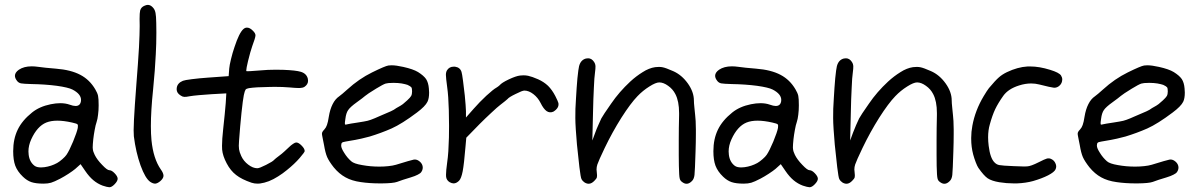

<svg xmlns="http://www.w3.org/2000/svg" viewBox="-20 -768 5014 804"><path d="M219.2 -85.4Q229.5 -91.3 241.2 -101.6Q252.9 -111.8 258.3 -119.6Q270 -136.7 286.1 -175.3Q302.2 -214.4 305.7 -232.4Q307.6 -244.1 304.2 -247.6Q301.3 -250.5 281.7 -254.9Q247.1 -262.7 220.2 -262.7Q193.4 -262.7 173.8 -254.9Q135.7 -239.3 110.8 -184.6Q99.1 -158.7 99.1 -133.8Q99.1 -126.5 100.1 -119.6Q104 -88.9 125.5 -73.2Q134.8 -66.9 151.9 -66.9Q158.7 -66.9 166 -67.9Q194.3 -71.8 219.2 -85.4ZM409.7 9.3Q388.7 1.5 371.1 -13.2Q353.5 -27.8 336.9 -52.2Q330.6 -61.5 317.4 -80.6Q310.1 -73.7 294.9 -60.5Q285.6 -52.7 267.1 -40.5Q249 -28.8 232.4 -20Q207 -6.8 193.8 -2.9Q180.7 1 162.1 1Q130.4 1 111.3 -5.4Q92.8 -11.7 75.7 -28.3Q53.2 -49.8 43.9 -74.2Q35.2 -98.1 35.2 -134.8Q35.2 -186 54.2 -225.1Q72.8 -263.7 114.3 -296.9Q145 -321.8 192.4 -331.5Q213.9 -335.9 232.4 -335.9Q254.4 -335.9 272 -329.6Q286.6 -324.2 296.4 -324.2Q315.4 -324.2 318.8 -343.3Q319.3 -346.7 319.3 -349.6Q319.3 -374.5 283.2 -393.1Q266.1 -401.9 217.8 -408.7Q169.9 -415 111.8 -416Q77.6 -417 67.9 -418.9Q58.1 -420.9 51.8 -428.7Q42.5 -440.4 42.5 -450.7Q42.5 -464.4 59.1 -476.1Q80.1 -490.2 112.8 -490.2Q125 -490.2 138.7 -488.3Q148.9 -486.8 170.9 -484.4Q192.9 -481.9 213.9 -480.5Q276.9 -475.6 316.4 -454.6Q355.5 -434.1 378.9 -394Q388.2 -378.4 390.6 -366.7Q393.1 -355.5 393.1 -326.7Q393.1 -305.7 390.6 -287.6Q388.7 -269.5 384.3 -256.3Q380.4 -245.6 376.5 -224.1Q372.6 -203.1 370.6 -185.1Q368.2 -162.1 368.2 -150.4Q368.2 -146.5 368.7 -144Q369.6 -133.3 376.5 -119.6Q386.2 -99.6 407.7 -77.6Q428.7 -55.2 438 -55.2Q447.8 -55.2 460 -42.5Q472.7 -29.3 472.7 -19.5Q472.7 -9.8 460 3.4Q447.8 16.1 438 16.1Q434.6 16.1 426.3 14.2Q417.5 11.7 409.7 9.3Z M622.6 -733.9Q628.9 -726.1 631.3 -713.4Q633.8 -701.2 634.3 -671.9Q634.8 -651.4 634.8 -630.9Q634.8 -584 632.3 -540Q629.4 -477.1 621.1 -393.1Q611.8 -304.2 611.8 -240.2Q611.8 -207 614.3 -180.7Q622.1 -103.5 653.3 -58.6Q664.6 -43 664.6 -32.2Q664.6 -32.2 664.6 -30.8Q663.6 -20 650.4 -8.8Q638.7 0.5 629.9 1Q629.9 1 629.4 1Q620.6 1 609.4 -6.3Q588.4 -20.5 568.4 -75.7Q548.8 -130.9 540.5 -197.3Q539.6 -206.1 539.6 -222.7Q539.6 -240.2 541 -266.6Q543.5 -317.4 551.3 -418.5Q558.1 -502.9 562 -569.8Q564.9 -628.4 564.9 -656.2Q564.9 -660.2 564.9 -663.6Q564.5 -677.2 564.5 -688.5Q564.5 -714.4 566.9 -724.1Q570.8 -738.3 585.4 -744.1Q593.3 -747.6 599.6 -747.6Q603 -747.6 605.5 -746.6Q614.3 -744.1 622.6 -733.9Z M1033.2 -2.9Q991.7 -17.1 968.8 -35.2Q945.3 -53.2 929.2 -84Q912.6 -115.2 910.2 -141.6Q909.7 -148.4 909.7 -157.7Q909.7 -183.6 914.6 -228Q918 -256.3 920.9 -288.1Q924.3 -320.3 925.3 -336.9Q925.8 -350.1 927.7 -377Q906.7 -376 865.2 -373.5Q839.4 -372.1 813.5 -369.6Q787.1 -367.2 775.9 -365.2Q758.8 -361.8 751.5 -362.3Q743.7 -362.8 736.3 -368.2Q719.7 -378.4 719.7 -394.5Q719.7 -397.5 720.2 -400.4Q723.1 -420.4 746.1 -429.7Q752.9 -432.6 783.7 -436.5Q814 -440.4 850.1 -442.9Q878.9 -445.3 937.5 -449.2Q938 -460 939.9 -481Q940.9 -494.1 947.3 -520.5Q953.6 -546.9 961.9 -570.8Q981.4 -630.4 999 -646Q1005.9 -652.3 1013.7 -652.3Q1014.2 -652.3 1014.6 -652.3Q1026.4 -652.3 1039.1 -639.2Q1050.3 -628.4 1049.8 -619.1Q1049.3 -609.4 1036.1 -574.2Q1028.3 -551.8 1018.6 -512.2Q1011.2 -481 1011.2 -472.7Q1011.2 -470.7 1011.7 -470.2Q1012.2 -469.2 1029.3 -470.2Q1046.4 -471.2 1069.3 -473.1Q1100.6 -476.1 1135.3 -476.1Q1150.9 -476.1 1166.5 -475.6Q1218.8 -473.6 1239.7 -467.3Q1263.7 -460 1269 -438.5Q1270 -433.6 1270 -429.7Q1270 -414.6 1254.9 -404.3Q1247.6 -399.9 1235.4 -399.4Q1233.9 -399.4 1231.4 -399.4Q1218.8 -399.4 1191.9 -401.9Q1165.5 -404.3 1129.4 -404.3Q1117.2 -404.3 1104.5 -403.8Q1051.8 -403.3 1022.5 -398.9Q1011.7 -397 1008.3 -392.6Q1004.9 -387.7 1001 -369.6Q997.1 -350.6 991.2 -295.4Q985.4 -239.7 981 -178.2Q980 -166.5 980 -157.7Q980 -148.9 981 -143.1Q982.4 -131.8 990.2 -114.7Q1000 -93.3 1019.5 -78.6Q1039.1 -63.5 1057.6 -63.5Q1066.4 -63.5 1094.2 -77.6Q1122.6 -91.8 1127.9 -98.6Q1128.9 -100.1 1135.7 -105.5Q1142.6 -110.8 1150.9 -117.2Q1159.7 -123.5 1170.9 -133.8Q1182.6 -144 1190.4 -151.9Q1198.2 -159.7 1207 -165.5Q1215.8 -171.4 1220.2 -171.4Q1230.5 -171.4 1243.2 -158.2Q1255.9 -145.5 1255.9 -135.3Q1255.9 -130.9 1234.9 -106.4Q1213.4 -81.5 1181.2 -55.7Q1164.1 -41.5 1144.5 -29.3Q1125.5 -17.1 1106 -9.3Q1086.9 -2 1068.4 0.5Q1063 1 1058.1 1Q1045.4 1 1033.2 -2.9Z M1478 -254.9Q1506.8 -259.3 1519 -262.2Q1530.8 -265.1 1549.3 -272.9Q1555.7 -275.9 1564 -279.3Q1572.3 -282.7 1577.6 -285.2Q1600.1 -294.4 1616.2 -301.8Q1632.3 -309.6 1633.8 -311.5Q1634.8 -312.5 1639.6 -315.4Q1645 -318.4 1650.9 -321.8Q1656.7 -324.7 1667 -332Q1676.8 -339.8 1685.1 -347.7Q1697.8 -359.4 1701.7 -366.2Q1705.6 -373.5 1705.6 -385.3Q1705.6 -397.9 1702.6 -402.3Q1699.2 -406.7 1686.5 -412.6Q1678.2 -415.5 1662.1 -418.5Q1646 -420.9 1631.3 -420.9Q1627.9 -420.9 1625 -420.9Q1604 -420.9 1594.7 -418Q1584 -414.6 1555.2 -397Q1538.6 -386.7 1524.9 -377.9Q1511.2 -368.7 1508.8 -366.2Q1505.9 -363.8 1496.1 -356Q1485.8 -348.1 1474.1 -339.8Q1446.3 -319.8 1438 -307.1Q1429.2 -294.9 1426.3 -270.5Q1423.3 -252 1424.3 -248.5Q1425.3 -244.6 1432.1 -247.1Q1436 -248 1449.7 -250.5Q1463.4 -252.9 1478 -254.9ZM1491.2 -5.4Q1453.1 -10.7 1426.8 -25.4Q1399.9 -40 1377.4 -67.4Q1357.9 -92.3 1350.1 -109.9Q1342.3 -127.9 1336.9 -160.6Q1335 -170.9 1332.5 -182.6Q1330.6 -194.3 1329.1 -200.2Q1328.1 -204.1 1328.1 -207.5Q1328.1 -210.9 1329.1 -213.4Q1331.1 -218.8 1338.4 -226.1Q1345.2 -233.4 1349.1 -244.6Q1353.5 -256.3 1356.9 -279.3Q1361.8 -310.1 1373 -332Q1383.8 -353.5 1400.4 -364.7Q1404.8 -367.7 1414.6 -376Q1424.8 -384.3 1434.1 -393.1Q1483.4 -438 1538.1 -464.8Q1592.8 -491.7 1606.4 -493.7Q1612.3 -494.6 1619.6 -494.6Q1638.7 -494.6 1668.9 -487.8Q1710.4 -478.5 1730.5 -466.3Q1753.9 -451.7 1764.2 -437Q1773.9 -421.9 1775.9 -397.5Q1776.9 -388.2 1776.9 -380.4Q1776.9 -355.5 1770 -341.8Q1760.7 -322.8 1726.1 -296.9Q1663.1 -249.5 1619.6 -230Q1576.2 -210.9 1528.3 -196.3Q1510.7 -191.4 1493.2 -187.5Q1475.1 -183.1 1427.7 -175.3Q1415 -173.3 1412.1 -170.4Q1408.7 -167 1408.7 -158.2Q1408.7 -147.5 1421.4 -127.9Q1433.6 -107.9 1450.7 -92.8Q1461.9 -82.5 1496.6 -76.7Q1531.2 -70.3 1568.4 -70.3Q1588.4 -70.3 1606.4 -72.3Q1625 -74.2 1638.2 -78.1Q1701.7 -97.7 1712.4 -99.6Q1723.1 -101.6 1733.4 -94.7Q1746.1 -86.4 1749.5 -73.2Q1752.4 -60.1 1744.6 -48.3Q1740.7 -42 1729.5 -36.6Q1718.8 -30.8 1699.2 -24.9Q1684.1 -20.5 1667.5 -15.1Q1650.9 -9.8 1642.6 -6.3Q1626.5 -0.5 1578.6 0Q1575.2 0 1571.8 0Q1527.8 0 1491.2 -5.4Z M1863.3 -4.9Q1850.1 -12.7 1848.1 -27.3Q1847.7 -30.8 1847.7 -36.1Q1847.7 -52.7 1852.5 -87.4Q1855.5 -107.4 1857.4 -134.8Q1858.9 -162.1 1859.9 -192.4Q1860.4 -216.3 1860.4 -240.7Q1860.4 -273.4 1859.4 -307.1Q1857.9 -365.7 1852.5 -403.8Q1847.2 -442.9 1847.2 -454.6Q1847.2 -466.3 1852.1 -474.1Q1861.8 -488.8 1879.4 -488.8Q1882.3 -488.8 1885.3 -488.8Q1906.7 -485.8 1912.6 -466.8Q1915 -459.5 1918.9 -429.7Q1922.9 -399.4 1926.3 -368.2Q1928.2 -347.2 1929.7 -329.1Q1931.2 -311.5 1931.2 -302.7Q1931.2 -293.9 1931.2 -275.9Q1942.4 -288.1 1963.9 -313Q1987.8 -340.3 2016.6 -367.2Q2045.9 -394 2058.6 -400.9Q2062 -402.8 2065.9 -405.8Q2069.8 -408.7 2072.3 -411.1Q2080.6 -421.4 2110.4 -435.5Q2140.6 -449.7 2157.7 -451.7Q2165 -452.6 2171.9 -452.6Q2181.6 -452.6 2191.4 -450.7Q2207.5 -447.3 2233.4 -436Q2257.3 -425.3 2274.9 -408.7Q2292 -391.6 2305.2 -366.2Q2316.4 -344.2 2318.4 -336.4Q2318.8 -333.5 2318.8 -330.6Q2318.8 -325.2 2316.4 -319.8Q2314 -314.5 2308.1 -308.6Q2302.2 -303.2 2296.9 -300.3Q2282.2 -293.9 2269 -302.7Q2255.9 -312 2243.7 -336.9Q2232.4 -359.4 2213.4 -374Q2194.3 -388.7 2175.8 -388.7Q2167 -388.7 2139.2 -374.5Q2110.8 -360.8 2105.5 -353.5Q2104.5 -352.1 2095.2 -344.7Q2086.4 -337.4 2074.7 -328.6Q2063 -319.8 2038.1 -296.4Q2013.2 -273.4 1989.3 -249.5Q1970.7 -230 1932.6 -191.4Q1931.2 -178.7 1929.2 -153.3Q1923.3 -81.5 1917.5 -50.8Q1911.6 -20.5 1902.3 -11.2Q1893.1 -2 1883.8 -0.5Q1881.8 0 1879.9 0Q1872.1 0 1863.3 -4.9Z M2428.7 -3.4Q2425.3 -5.4 2420.9 -9.8Q2417 -14.2 2415 -18.1Q2411.6 -23.9 2406.2 -68.4Q2400.9 -112.3 2396 -162.6Q2393.1 -196.3 2391.1 -226.1Q2389.2 -256.3 2389.2 -273.4Q2389.2 -290.5 2389.6 -312.5Q2390.6 -334.5 2392.1 -357.9Q2394.5 -401.4 2397.9 -439.9Q2401.9 -479 2404.8 -490.7Q2411.6 -517.1 2433.6 -522.9Q2438.5 -523.9 2442.9 -523.9Q2458 -523.9 2468.3 -507.8Q2473.1 -500.5 2473.6 -491.7Q2474.1 -482.9 2471.2 -460.9Q2468.8 -446.3 2466.8 -399.9Q2464.4 -353 2463.4 -302.7Q2463.4 -302.7 2460.4 -179.7Q2464.8 -190.9 2472.7 -212.9Q2477.5 -226.6 2485.4 -244.1Q2492.7 -261.2 2498 -272Q2504.9 -285.2 2539.1 -334Q2572.8 -383.3 2619.1 -426.3Q2644 -449.2 2670.9 -465.8Q2697.3 -482.9 2723.6 -486.8Q2731.9 -487.8 2739.3 -487.8Q2748 -487.8 2754.9 -486.3Q2767.6 -483.9 2798.8 -470.2Q2834.5 -454.6 2860.4 -418.5Q2885.7 -382.8 2885.7 -347.2Q2885.7 -337.4 2887.7 -318.8Q2889.2 -300.3 2891.1 -284.7Q2893.6 -267.1 2894 -226.1Q2894 -226.1 2894 -207.5Q2894 -173.8 2892.6 -133.8Q2890.1 -52.7 2888.2 -35.6Q2886.2 -18.1 2877.4 -9.8Q2866.7 1 2856.4 1.5Q2856 1.5 2855.5 1.5Q2855 1.5 2854.5 1.5Q2845.2 1.5 2834.5 -7.3Q2828.1 -12.2 2826.2 -21Q2823.7 -30.3 2822.8 -73.2Q2822.8 -91.3 2822.3 -118.2Q2822.3 -118.2 2822.3 -182.6Q2822.3 -230 2823.7 -285.6Q2823.7 -290 2823.7 -294.4Q2823.7 -344.2 2808.1 -374Q2797.4 -395 2777.8 -408.7Q2758.3 -422.9 2740.7 -422.9Q2726.1 -422.9 2699.2 -405.8Q2671.9 -388.7 2649.4 -365.2Q2620.6 -335.4 2582 -274.9Q2543.9 -214.4 2512.2 -148.4Q2486.3 -94.2 2481.4 -79.1Q2478 -68.8 2478 -58.1Q2478 -52.7 2479 -47.4Q2481 -31.7 2479.5 -25.9Q2478 -19.5 2469.2 -11.2Q2459 -0.5 2449.2 1Q2439.9 2.9 2428.7 -3.4Z M3151.4 -85.4Q3161.6 -91.3 3173.3 -101.6Q3185.1 -111.8 3190.4 -119.6Q3202.1 -136.7 3218.3 -175.3Q3234.4 -214.4 3237.8 -232.4Q3239.7 -244.1 3236.3 -247.6Q3233.4 -250.5 3213.9 -254.9Q3179.2 -262.7 3152.3 -262.7Q3125.5 -262.7 3106 -254.9Q3067.9 -239.3 3043 -184.6Q3031.2 -158.7 3031.2 -133.8Q3031.2 -126.5 3032.2 -119.6Q3036.1 -88.9 3057.6 -73.2Q3066.9 -66.9 3084 -66.9Q3090.8 -66.9 3098.1 -67.9Q3126.5 -71.8 3151.4 -85.4ZM3341.8 9.3Q3320.8 1.5 3303.2 -13.2Q3285.6 -27.8 3269 -52.2Q3262.7 -61.5 3249.5 -80.6Q3242.2 -73.7 3227.1 -60.5Q3217.8 -52.7 3199.2 -40.5Q3181.2 -28.8 3164.6 -20Q3139.2 -6.8 3126 -2.9Q3112.8 1 3094.2 1Q3062.5 1 3043.5 -5.4Q3024.9 -11.7 3007.8 -28.3Q2985.4 -49.8 2976.1 -74.2Q2967.3 -98.1 2967.3 -134.8Q2967.3 -186 2986.3 -225.1Q3004.9 -263.7 3046.4 -296.9Q3077.1 -321.8 3124.5 -331.5Q3146 -335.9 3164.6 -335.9Q3186.5 -335.9 3204.1 -329.6Q3218.8 -324.2 3228.5 -324.2Q3247.6 -324.2 3251 -343.3Q3251.5 -346.7 3251.5 -349.6Q3251.5 -374.5 3215.3 -393.1Q3198.2 -401.9 3149.9 -408.7Q3102.1 -415 3043.9 -416Q3009.8 -417 3000 -418.9Q2990.2 -420.9 2983.9 -428.7Q2974.6 -440.4 2974.6 -450.7Q2974.6 -464.4 2991.2 -476.1Q3012.2 -490.2 3044.9 -490.2Q3057.1 -490.2 3070.8 -488.3Q3081.1 -486.8 3103 -484.4Q3125 -481.9 3146 -480.5Q3209 -475.6 3248.5 -454.6Q3287.6 -434.1 3311 -394Q3320.3 -378.4 3322.8 -366.7Q3325.2 -355.5 3325.2 -326.7Q3325.2 -305.7 3322.8 -287.6Q3320.8 -269.5 3316.4 -256.3Q3312.5 -245.6 3308.6 -224.1Q3304.7 -203.1 3302.7 -185.1Q3300.3 -162.1 3300.3 -150.4Q3300.3 -146.5 3300.8 -144Q3301.8 -133.3 3308.6 -119.6Q3318.4 -99.6 3339.8 -77.6Q3360.8 -55.2 3370.1 -55.2Q3379.9 -55.2 3392.1 -42.5Q3404.8 -29.3 3404.8 -19.5Q3404.8 -9.8 3392.1 3.4Q3379.9 16.1 3370.1 16.1Q3366.7 16.1 3358.4 14.2Q3349.6 11.7 3341.8 9.3Z M3508.3 -3.4Q3504.9 -5.4 3500.5 -9.8Q3496.6 -14.2 3494.6 -18.1Q3491.2 -23.9 3485.8 -68.4Q3480.5 -112.3 3475.6 -162.6Q3472.7 -196.3 3470.7 -226.1Q3468.8 -256.3 3468.8 -273.4Q3468.8 -290.5 3469.2 -312.5Q3470.2 -334.5 3471.7 -357.9Q3474.1 -401.4 3477.5 -439.9Q3481.4 -479 3484.4 -490.7Q3491.2 -517.1 3513.2 -522.9Q3518.1 -523.9 3522.5 -523.9Q3537.6 -523.9 3547.9 -507.8Q3552.7 -500.5 3553.2 -491.7Q3553.7 -482.9 3550.8 -460.9Q3548.3 -446.3 3546.4 -399.9Q3543.9 -353 3543 -302.7Q3543 -302.7 3540 -179.7Q3544.4 -190.9 3552.2 -212.9Q3557.1 -226.6 3564.9 -244.1Q3572.3 -261.2 3577.6 -272Q3584.5 -285.2 3618.7 -334Q3652.3 -383.3 3698.7 -426.3Q3723.6 -449.2 3750.5 -465.8Q3776.9 -482.9 3803.2 -486.8Q3811.5 -487.8 3818.8 -487.8Q3827.6 -487.8 3834.5 -486.3Q3847.2 -483.9 3878.4 -470.2Q3914.1 -454.6 3939.9 -418.5Q3965.3 -382.8 3965.3 -347.2Q3965.3 -337.4 3967.3 -318.8Q3968.8 -300.3 3970.7 -284.7Q3973.1 -267.1 3973.6 -226.1Q3973.6 -226.1 3973.6 -207.5Q3973.6 -173.8 3972.2 -133.8Q3969.7 -52.7 3967.8 -35.6Q3965.8 -18.1 3957 -9.8Q3946.3 1 3936 1.5Q3935.5 1.5 3935.1 1.5Q3934.6 1.5 3934.1 1.5Q3924.8 1.5 3914.1 -7.3Q3907.7 -12.2 3905.8 -21Q3903.3 -30.3 3902.3 -73.2Q3902.3 -91.3 3901.9 -118.2Q3901.9 -118.2 3901.9 -182.6Q3901.9 -230 3903.3 -285.6Q3903.3 -290 3903.3 -294.4Q3903.3 -344.2 3887.7 -374Q3877 -395 3857.4 -408.7Q3837.9 -422.9 3820.3 -422.9Q3805.7 -422.9 3778.8 -405.8Q3751.5 -388.7 3729 -365.2Q3700.2 -335.4 3661.6 -274.9Q3623.5 -214.4 3591.8 -148.4Q3565.9 -94.2 3561 -79.1Q3557.6 -68.8 3557.6 -58.1Q3557.6 -52.7 3558.6 -47.4Q3560.5 -31.7 3559.1 -25.9Q3557.6 -19.5 3548.8 -11.2Q3538.6 -0.5 3528.8 1Q3519.5 2.9 3508.3 -3.4Z M4164.6 -4.9Q4132.3 -10.3 4115.7 -21.5Q4099.6 -32.7 4077.1 -64.9Q4072.3 -71.8 4065.9 -88.4Q4059.6 -105 4055.2 -121.1Q4046.9 -152.8 4046.9 -186.5Q4046.9 -189 4046.9 -190.9Q4046.9 -215.8 4051.8 -241.7Q4063.5 -305.7 4099.1 -365.2Q4105.5 -376 4111.8 -385.7Q4118.7 -395.5 4121.1 -398.9Q4148.4 -431.6 4162.6 -443.8Q4176.3 -456.1 4196.3 -465.8Q4241.2 -487.3 4283.2 -489.7Q4283.2 -489.7 4294.4 -489.7Q4332 -489.7 4377.4 -475.6Q4396.5 -469.7 4407.7 -463.9Q4418.9 -458 4422.9 -452.1Q4428.2 -443.8 4428.2 -435.1Q4428.2 -431.2 4427.2 -427.2Q4424.3 -414.1 4412.1 -405.8Q4401.9 -399.4 4391.6 -400.9Q4380.9 -401.9 4332.5 -414.1Q4315.9 -418.5 4297.9 -418.5Q4273.4 -418.5 4247.6 -410.2Q4202.1 -396 4181.2 -366.7Q4159.7 -336.4 4147.5 -311Q4135.3 -285.2 4125 -247.6Q4117.7 -223.1 4117.7 -192.9Q4117.7 -175.8 4120.1 -157.2Q4126.5 -105.5 4144.5 -87.9Q4153.3 -78.6 4165 -76.7Q4177.2 -74.2 4224.6 -72.3Q4252.4 -70.8 4268.6 -70.8Q4276.4 -70.8 4281.2 -71.3Q4296.4 -71.8 4330.1 -88.9Q4355 -101.6 4363.8 -104Q4373 -106.4 4381.3 -102.5Q4394.5 -96.7 4399.9 -83.5Q4405.8 -70.8 4399.9 -58.6Q4395 -47.4 4368.7 -33.7Q4342.8 -20.5 4305.7 -9.8Q4275.4 -1.5 4238.3 0Q4238.3 0 4225.1 0Q4194.8 0 4164.6 -4.9Z M4642.6 -254.9Q4671.4 -259.3 4683.6 -262.2Q4695.3 -265.1 4713.9 -272.9Q4720.2 -275.9 4728.5 -279.3Q4736.8 -282.7 4742.2 -285.2Q4764.6 -294.4 4780.8 -301.8Q4796.9 -309.6 4798.3 -311.5Q4799.3 -312.5 4804.2 -315.4Q4809.6 -318.4 4815.4 -321.8Q4821.3 -324.7 4831.5 -332Q4841.3 -339.8 4849.6 -347.7Q4862.3 -359.4 4866.2 -366.2Q4870.1 -373.5 4870.1 -385.3Q4870.1 -397.9 4867.2 -402.3Q4863.8 -406.7 4851.1 -412.6Q4842.8 -415.5 4826.7 -418.5Q4810.5 -420.9 4795.9 -420.9Q4792.5 -420.9 4789.6 -420.9Q4768.6 -420.9 4759.3 -418Q4748.5 -414.6 4719.7 -397Q4703.1 -386.7 4689.5 -377.9Q4675.8 -368.7 4673.3 -366.2Q4670.4 -363.8 4660.6 -356Q4650.4 -348.1 4638.7 -339.8Q4610.8 -319.8 4602.5 -307.1Q4593.8 -294.9 4590.8 -270.5Q4587.9 -252 4588.9 -248.5Q4589.8 -244.6 4596.7 -247.1Q4600.6 -248 4614.3 -250.5Q4627.9 -252.9 4642.6 -254.9ZM4655.8 -5.4Q4617.7 -10.7 4591.3 -25.4Q4564.5 -40 4542 -67.4Q4522.5 -92.3 4514.6 -109.9Q4506.8 -127.9 4501.5 -160.6Q4499.5 -170.9 4497.1 -182.6Q4495.1 -194.3 4493.7 -200.2Q4492.7 -204.1 4492.7 -207.5Q4492.7 -210.9 4493.7 -213.4Q4495.6 -218.8 4502.9 -226.1Q4509.8 -233.4 4513.7 -244.6Q4518.1 -256.3 4521.5 -279.3Q4526.4 -310.1 4537.6 -332Q4548.3 -353.5 4564.9 -364.7Q4569.3 -367.7 4579.1 -376Q4589.4 -384.3 4598.6 -393.1Q4647.9 -438 4702.6 -464.8Q4757.3 -491.7 4771 -493.7Q4776.9 -494.6 4784.2 -494.6Q4803.2 -494.6 4833.5 -487.8Q4875 -478.5 4895 -466.3Q4918.5 -451.7 4928.7 -437Q4938.5 -421.9 4940.4 -397.5Q4941.4 -388.2 4941.4 -380.4Q4941.4 -355.5 4934.6 -341.8Q4925.3 -322.8 4890.6 -296.9Q4827.6 -249.5 4784.2 -230Q4740.7 -210.9 4692.9 -196.3Q4675.3 -191.4 4657.7 -187.5Q4639.6 -183.1 4592.3 -175.3Q4579.6 -173.3 4576.7 -170.4Q4573.2 -167 4573.2 -158.2Q4573.2 -147.5 4585.9 -127.9Q4598.1 -107.9 4615.2 -92.8Q4626.5 -82.5 4661.1 -76.7Q4695.8 -70.3 4732.9 -70.3Q4752.9 -70.3 4771 -72.3Q4789.6 -74.2 4802.7 -78.1Q4866.2 -97.7 4877 -99.6Q4887.7 -101.6 4897.9 -94.7Q4910.6 -86.4 4914.1 -73.2Q4917 -60.1 4909.2 -48.3Q4905.3 -42 4894 -36.6Q4883.3 -30.8 4863.8 -24.9Q4848.6 -20.5 4832 -15.1Q4815.4 -9.8 4807.1 -6.3Q4791 -0.5 4743.2 0Q4739.7 0 4736.3 0Q4692.4 0 4655.8 -5.4Z"/></svg>

Font: Casuwalt
Style: Regular
Weight: 400
Designer: Walter E Stewart
Version: 0.1